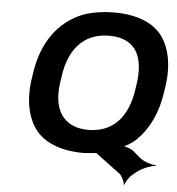

<svg xmlns="http://www.w3.org/2000/svg" viewBox="-58 -775 907 984"><g transform="rotate(5 395.0 -283.5)"><path d="M780 -339 785 -371C800 -481 780 -568 736 -627C695 -681 614 -721 492 -721C436 -721 382 -713 334 -697C206 -647 124 -534 102 -371L97 -339C82 -229 104 -141 148 -84C190 -30 271 10 393 10C412 9 430 8 448 6C450 6 464 4 464 2L459 1C459 3 466 9 468 10L590 101C602 112 616 141 615 154H619C620 141 640 111 656 99L674 84C700 63 747 45 770 44L771 40C748 41 704 26 683 7L653 -19C637 -33 604 -45 586 -42L587 -38C605 -41 644 -66 661 -83C722 -143 765 -228 780 -339ZM409 -110C378 -110 352 -115 329 -125C253 -159 231 -239 245 -339L250 -372C267 -498 333 -600 475 -600C619 -600 654 -498 637 -372L632 -339C615 -214 551 -110 409 -110Z"/></g></svg>

Font: Asimov
Style: EdgeWideIt
Weight: 500
Designer: Google
Version: Version 2.000980: 2014